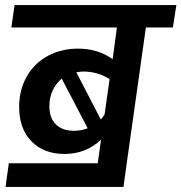

<svg xmlns="http://www.w3.org/2000/svg" viewBox="-20 -711 720 762"><path d="M559 -602 483 -63 470 31H2L15 -63H368L381 -157Q322 -100 236 -100Q154 -100 105 -150Q56 -200 56 -287Q56 -354 86 -407Q116 -460 169.5 -489Q223 -518 290 -518Q369 -518 427 -476L444 -602H25L38 -691H680L666 -602ZM283 -424 380 -237Q388 -245 395 -257L415 -397Q367 -427 312 -427Q297 -427 283 -424ZM273 -192Q304 -192 328 -202L225 -399Q202 -380 189 -352Q176 -324 176 -290Q176 -242 202 -217Q228 -192 273 -192Z"/></svg>

Font: FiraGO Medium
Style: Italic
Weight: 500
Italic angle: -8°
Designer: bBox Type GmbH
Foundry: bBox Type GmbH
Version: Version 1.001